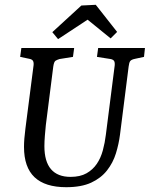

<svg xmlns="http://www.w3.org/2000/svg" viewBox="-20 -769 624 800"><path d="M256 11Q168 11 124 -30.5Q80 -72 80 -157Q80 -173 81.5 -192Q83 -211 86 -234L120 -498Q121 -510 117 -516Q113 -522 102 -524L64 -532L69 -569H289L284 -532L228 -523Q218 -520 211.5 -516Q205 -512 202 -492L171 -248Q169 -229 167 -204Q165 -179 165 -160Q165 -96 192.5 -64Q220 -32 274 -32Q314 -32 340.5 -47Q367 -62 383.5 -86.5Q400 -111 408.5 -142.5Q417 -174 421 -207L458 -497Q459 -510 455 -515.5Q451 -521 441 -523L384 -532L389 -569H584L580 -532L543 -524Q528 -521 523 -515Q518 -509 516 -492L480 -208Q475 -169 463 -130Q451 -91 426 -59Q401 -27 360 -8Q319 11 256 11ZM198 -635 319 -746 379 -749 468 -636 441 -609 345 -687 222 -606Z"/></svg>

Font: Yrsa
Style: Italic
Weight: 400
Italic angle: -7.10001°
Designer: Anna Giedrys (Yrsa+Rasa design), David Brezina (Yrsa art-direction, Rasa art-direction, design)
Foundry: Rosetta Type Foundry
Version: Version 2.004